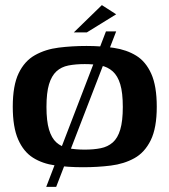

<svg xmlns="http://www.w3.org/2000/svg" viewBox="-20 -648 663 752"><path d="M30 -230Q30 -313 53 -361Q76 -409 117 -432Q158 -455 210 -461.5Q262 -468 319 -468Q376 -468 426 -460.5Q476 -453 513.5 -430Q551 -407 572.5 -359Q594 -311 594 -230Q594 -147 570.5 -99Q547 -51 506.5 -28.5Q466 -6 414 0.5Q362 7 305 7Q247 7 196.5 0Q146 -7 109 -30.5Q72 -54 51 -102Q30 -150 30 -230ZM461 -229Q461 -285 451 -318Q441 -351 421.5 -368.5Q402 -386 374.5 -391.5Q347 -397 312 -397Q276 -397 248 -391.5Q220 -386 201 -368.5Q182 -351 172 -318Q162 -285 162 -229Q162 -174 172 -140.5Q182 -107 201 -90Q220 -73 248 -67.5Q276 -62 312 -62Q347 -62 374.5 -67.5Q402 -73 421.5 -90Q441 -107 451 -140.5Q461 -174 461 -229ZM161 84 395 -525H435L200 84ZM269 -521 379 -628 435 -592 320 -521Z"/></svg>

Font: Genos SemiBold
Style: Regular
Weight: 600
Designer: Robert E. Leuschke
Foundry: Robert E. Leuschke
Version: Version 1.010